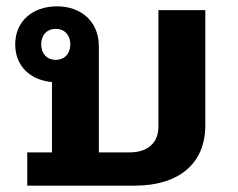

<svg xmlns="http://www.w3.org/2000/svg" viewBox="-20 -586 750 606"><path d="M66 -105V0H405C545 0 628 -70 628 -190V-554H480V-186C480 -135 446 -105 389 -105H292V-440C292 -518 236 -566 160 -566C84 -566 28 -520 28 -446C28 -377 76 -333 144 -327V-105ZM156 -397C129 -397 110 -416 110 -446C110 -476 129 -495 156 -495C183 -495 202 -476 202 -446C202 -416 183 -397 156 -397Z"/></svg>

Font: IBM Plex Thai Looped
Style: Bold
Weight: 700
Designer: Mike Abbink, Paul van der Laan, Pieter van Rosmalen, Ben Mitchell, Mark Frömberg
Foundry: Bold Monday
Version: Version 1.0